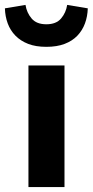

<svg xmlns="http://www.w3.org/2000/svg" viewBox="-51 -763 378 783"><path d="M65 0V-496H212V0ZM138 -572Q95 -572 64 -584Q33 -596 12 -617.5Q-9 -639 -19.5 -667.5Q-30 -696 -31 -729L53 -743Q58 -711 78 -687.5Q98 -664 138 -664Q178 -664 198 -687.5Q218 -711 223 -743L307 -729Q306 -696 295.5 -667.5Q285 -639 264.5 -617.5Q244 -596 212.5 -584Q181 -572 138 -572Z"/></svg>

Font: Giro Regular
Style: Bold
Weight: 700
Designer: Paul D. Hunt
Foundry: Adobe Systems Incorporated
Version: Version 1.000;PS 1.0;hotconv 1.0.88;makeotf.lib2.5.647800